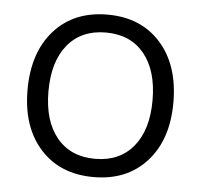

<svg xmlns="http://www.w3.org/2000/svg" viewBox="-42 -598 604 577"><g transform="rotate(5 260.0 -310.0)"><path d="M260 -65Q159 -65 99.5 -131Q40 -197 40 -309Q40 -422 99.5 -488.5Q159 -555 260 -555Q361 -555 420.5 -488.5Q480 -422 480 -309Q480 -197 420.5 -131Q361 -65 260 -65ZM260 -120Q334 -120 375.5 -170.5Q417 -221 417 -310Q417 -400 375.5 -450.5Q334 -501 260 -501Q186 -501 144.5 -450.5Q103 -400 103 -310Q103 -221 144.5 -170.5Q186 -120 260 -120Z"/></g></svg>

Font: Gowun Dodum
Style: Regular
Weight: 400
Designer: Yanghee Ryu
Foundry: Yanghee Ryu
Version: Version 2.000